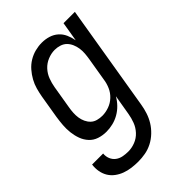

<svg xmlns="http://www.w3.org/2000/svg" viewBox="-227 -626 946 946"><g transform="rotate(-45 246.5 -152.5)"><path d="M166 223Q142 223 119.5 220Q97 217 76.5 209.5Q56 202 38.5 189Q21 176 10 158Q-1 140 -5 118Q-9 96 -6 72H71Q69 91 76 108Q83 125 97 135.5Q111 146 129 149.5Q147 153 166 153Q190 153 214.5 143.5Q239 134 257 114.5Q275 95 284 71Q293 47 297 23L315 -83Q303 -62 286 -44.5Q269 -27 248 -15Q227 -3 204 2.5Q181 8 159 8Q132 8 108 0Q84 -8 67.5 -26Q51 -44 42.5 -67Q34 -90 31 -115.5Q28 -141 30 -167Q32 -193 36 -219L56 -339Q60 -362 66.5 -385.5Q73 -409 85 -430.5Q97 -452 113.5 -471Q130 -490 151.5 -503Q173 -516 196.5 -522Q220 -528 243 -528Q268 -528 290.5 -521Q313 -514 330 -499Q347 -484 356.5 -462.5Q366 -441 370 -418L387 -520H466L374 34Q370 59 362 83.5Q354 108 340.5 130Q327 152 307 171Q287 190 263.5 202Q240 214 215 218.5Q190 223 166 223ZM200 -62Q223 -62 247 -70.5Q271 -79 289.5 -96.5Q308 -114 318 -137Q328 -160 331 -183L351 -303Q354 -321 355.5 -339Q357 -357 354.5 -374.5Q352 -392 345 -408Q338 -424 326.5 -435.5Q315 -447 298 -452.5Q281 -458 263 -458Q239 -458 214.5 -448Q190 -438 172.5 -419Q155 -400 146 -376Q137 -352 133 -328L113 -208Q110 -191 109 -173.5Q108 -156 110.5 -139.5Q113 -123 120 -108Q127 -93 138.5 -82Q150 -71 166.5 -66.5Q183 -62 200 -62Z"/></g></svg>

Font: Iosevka SS04 Oblique
Style: Regular
Weight: 400
Italic angle: -9°
Monospace: yes
Designer: Belleve Invis
Foundry: Belleve Invis
Version: Version 19.0.0; ttfautohint (v1.8.4)